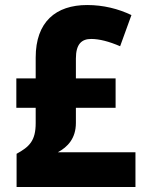

<svg xmlns="http://www.w3.org/2000/svg" viewBox="-20 -744 586 764"><path d="M327 -724C202 -724 122 -657 122 -515V-432H45V-315H122V-254C122 -184 97 -160 46 -132V0H519V-138H210C249 -159 282 -193 282 -255V-315H440V-432H282V-511C282 -569 305 -589 343 -589C375 -589 414 -579 458 -560L503 -684C451 -709 391 -724 327 -724Z"/></svg>

Font: Noto Sans Lao Looped SemiCondensed ExtraBold
Style: Regular
Weight: 800
Width: 4
Designer: Mark Frömberg, Ben Mitchell
Foundry: The Fontpad Ltd
Version: Version 1.002